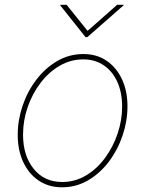

<svg xmlns="http://www.w3.org/2000/svg" viewBox="-20 -778 612 809"><path d="M241.2 11.2Q185.1 11.2 143.1 -17.1Q101.1 -45.4 77.9 -95.2Q54.7 -145 54.7 -210Q54.7 -272 75.2 -332.5Q95.7 -393.1 133.1 -442.1Q170.4 -491.2 220.9 -520.8Q271.5 -550.3 331.5 -550.3Q387.7 -550.3 429.2 -522Q470.7 -493.7 493.9 -444.1Q517.1 -394.5 517.1 -329.6Q517.1 -268.1 496.6 -207.3Q476.1 -146.5 439 -97.2Q401.9 -47.9 351.3 -18.3Q300.8 11.2 241.2 11.2ZM241.7 -11.2Q296.9 -11.2 343 -39.1Q389.2 -66.9 423.1 -113.3Q457 -159.7 475.8 -215.8Q494.6 -272 494.6 -329.1Q494.6 -387.7 474.6 -432.4Q454.6 -477.1 417.7 -502.4Q380.9 -527.8 331.1 -527.8Q277.8 -527.8 231.9 -501.2Q186 -474.6 151.1 -429Q116.2 -383.3 96.7 -326.9Q77.1 -270.5 77.1 -210.4Q77.1 -122.1 121.8 -66.7Q166.5 -11.2 241.7 -11.2ZM260.7 -757.8 349.1 -647.9 473.6 -757.8H501L500.5 -755.4L348.1 -621.6H340.3L233.9 -755.4L234.4 -757.8Z"/></svg>

Font: Inter 16pt Thin
Style: Italic
Weight: 250
Italic angle: -9.3988°
Version: Version 4.001;git-66647c0bb